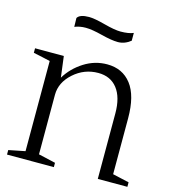

<svg xmlns="http://www.w3.org/2000/svg" viewBox="-108 -814 811 903"><g transform="rotate(15 297.5 -362.5)"><path d="M515 -40 595 -22V0H451V-319Q451 -397 418 -439.5Q385 -482 325 -482Q257 -482 205.5 -436Q154 -390 154 -330V-40L237 -21V0H9V-22L89 -38V-477Q81 -479 51.5 -485.5Q22 -492 7 -495V-517H147L160 -415Q191 -466 243 -499Q295 -532 355 -532Q430 -532 472.5 -477Q515 -422 515 -312ZM159 -662 158 -705Q170 -725 215 -725Q241 -725 293.5 -711Q346 -697 374 -697Q414 -697 437 -707V-669Q408 -646 375 -646Q345 -646 294 -659Q243 -672 213 -672Q183 -672 159 -662Z"/></g></svg>

Font: Afta serif
Style: Regular
Weight: 400
Designer: parq.ink
Foundry: Oriol Esparraguera Font
Version: Version 1.000